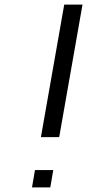

<svg xmlns="http://www.w3.org/2000/svg" viewBox="-20 -820 381 840"><path d="M239 -220H159L261 -800H341ZM200 0H120L133 -76H213Z"/></svg>

Font: Gauge
Style: Oblique
Weight: 400
Italic angle: -80°
Designer: Daniel Pimley
Foundry: Daniel Pimley
Version: Version 2.0